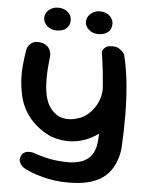

<svg xmlns="http://www.w3.org/2000/svg" viewBox="-59 -708 737 967"><g transform="rotate(5 310.0 -224.5)"><path d="M354 211Q284 215 222 202.5Q160 190 105 164Q105 164 98.5 160.5Q92 157 84 149Q76 141 71.5 130Q67 119 72 104Q77 89 87 82.5Q97 76 107.5 75.5Q118 75 125 76Q132 77 132 77Q167 89 197 96.5Q227 104 257 107Q287 110 319 110Q366 108 395 93Q424 78 438.5 49.5Q453 21 455 -22Q459 -90 459 -147.5Q459 -205 456 -256Q453 -307 447.5 -357Q442 -407 434 -459Q434 -459 437 -467Q440 -475 450.5 -483Q461 -491 482 -491Q505 -492 519 -483Q533 -474 540 -464.5Q547 -455 547 -455Q565 -381 572 -305.5Q579 -230 579.5 -150Q580 -70 575 19Q563 111 509 158.5Q455 206 354 211ZM215 -12Q173 -31 139.5 -60Q106 -89 83.5 -127Q61 -165 52 -210Q44 -248 42 -283.5Q40 -319 43.5 -356Q47 -393 54 -436Q54 -436 56 -443Q58 -450 64.5 -459Q71 -468 83 -474.5Q95 -481 114 -480Q135 -478 147.5 -470.5Q160 -463 166.5 -452.5Q173 -442 175 -432Q177 -422 176.5 -415.5Q176 -409 176 -409Q168 -345 168.5 -295.5Q169 -246 177.5 -211.5Q186 -177 200 -158Q228 -118 267.5 -109Q307 -100 359 -120Q387 -133 408.5 -156.5Q430 -180 443 -212Q456 -244 455 -281L545 -325Q559 -244 544 -183Q529 -122 491 -78Q462 -46 418.5 -23.5Q375 -1 323 3.5Q271 8 215 -12ZM408 -546Q390 -546 375 -553.5Q360 -561 350.5 -574Q341 -587 341 -603Q341 -620 350.5 -633Q360 -646 375 -653.5Q390 -661 408 -661Q427 -661 442 -653.5Q457 -646 466 -632.5Q475 -619 475 -604Q475 -574 455.5 -560Q436 -546 408 -546ZM196 -546Q178 -546 163 -554Q148 -562 139 -575Q130 -588 130 -604Q130 -620 139 -633Q148 -646 163 -653.5Q178 -661 196 -661Q216 -661 231 -653.5Q246 -646 255 -632.5Q264 -619 264 -604Q264 -584 255 -571Q246 -558 231 -552Q216 -546 196 -546Z"/></g></svg>

Font: Sour Gummy Black Medium
Style: Regular
Weight: 500
Version: Version 1.000